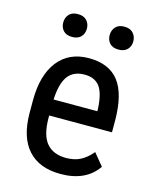

<svg xmlns="http://www.w3.org/2000/svg" viewBox="-107 -757 670 838"><g transform="rotate(15 228.5 -338.0)"><path d="M332 -296.9V-306.2Q328.6 -377 306.2 -407.2Q283.7 -437 237.8 -437Q187 -437 162.1 -402.8Q137.7 -368.7 134.3 -296.9ZM345.2 -9.8Q303.7 9.3 247.1 9.3Q150.9 9.3 100.1 -46.9Q49.3 -103 48.3 -210.9V-271Q48.3 -383.3 97.7 -447.3Q147.5 -511.2 237.8 -511.2Q328.6 -511.2 372.6 -454.6Q416.5 -398.4 417.5 -279.8V-226.6V-224.6H415.5H133.8V-214.8Q133.8 -135.7 164.1 -100.1Q194.3 -64.5 252 -64.5Q288.6 -64.5 315.9 -78.1Q343.3 -91.8 367.7 -120.6L368.7 -122.6L370.1 -121.1L413.1 -68.8L414.1 -67.9L413.1 -66.4Q386.2 -28.3 345.2 -9.8ZM311.3 -595.2Q297.9 -609.9 297.9 -631.8Q297.9 -653.8 311.3 -668.9Q324.7 -684.1 351.1 -684.1Q377.4 -684.1 391.1 -668.9Q404.8 -653.8 404.8 -631.8Q404.8 -609.9 391.1 -595.2Q377.4 -580.6 351.1 -580.6Q324.7 -580.6 311.3 -595.2ZM101.3 -596.2Q87.9 -610.8 87.9 -632.8Q87.9 -654.8 101.3 -669.7Q114.7 -684.6 141.1 -684.6Q167.5 -684.6 181.2 -669.7Q194.8 -654.8 194.8 -632.8Q194.8 -610.8 181.2 -596.2Q167.5 -581.5 141.1 -581.5Q114.7 -581.5 101.3 -596.2Z"/></g></svg>

Font: MAUL Condensed
Style: Condensed Regular
Weight: 400
Designer: MAUL
Version: Version 1.0; 2020; ttfautohint (v1.8.3)